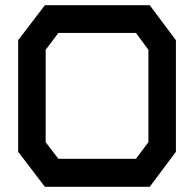

<svg xmlns="http://www.w3.org/2000/svg" viewBox="-20 -720 748 740"><path d="M557 0H153L50 -135V-565L153 -700H557L658 -565V-135ZM552 -528 504 -593H205L156 -528V-172L205 -108H504L552 -172Z"/></svg>

Font: Turret Road ExtraBold
Style: Regular
Weight: 800
Designer: Noponies
Foundry: Noponies
Version: Version 1.001; ttfautohint (v1.8)